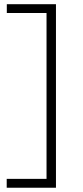

<svg xmlns="http://www.w3.org/2000/svg" viewBox="-20 -782 394 916"><path d="M12 113.5V71.5Q45.5 71.5 83.5 71.5Q121.5 71.5 173.5 71.5H224.5L202 107.5Q202 46.5 202 -9.2Q202 -65 202 -130.5V-517.5Q202 -583.5 202 -639.2Q202 -695 202 -755L223 -720H169.5Q126.5 -720 87.8 -720Q49 -720 12.5 -720V-762H247Q247 -702 247 -646.2Q247 -590.5 247 -524.5V-124.5Q247 -59 247 -3Q247 53 247 113.5Z"/></svg>

Font: Commissioner Thin ExtraLight
Style: Regular
Weight: 250
Version: Version 1.000